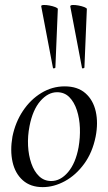

<svg xmlns="http://www.w3.org/2000/svg" viewBox="-20 -753 441 787"><path d="M155 14Q105 14 73.5 -14Q42 -42 31.5 -89Q21 -136 31 -193Q43 -252 74 -298.5Q105 -345 149.5 -372Q194 -399 245 -399Q298 -399 330 -371Q362 -343 372.5 -296Q383 -249 372 -193Q359 -128 325 -81.5Q291 -35 246 -10.5Q201 14 155 14ZM190 -11Q228 -11 259 -47.5Q290 -84 302 -149Q309 -189 307.5 -228.5Q306 -268 295 -301.5Q284 -335 264 -355Q244 -375 214 -375Q177 -375 145.5 -339Q114 -303 101 -236Q93 -195 95 -155.5Q97 -116 108.5 -83Q120 -50 140.5 -30.5Q161 -11 190 -11ZM197 -475 149 -727Q148 -732 158.5 -732.5Q169 -733 182.5 -730.5Q196 -728 206.5 -724Q217 -720 217 -716L207 -476Q207 -474 202 -473Q197 -472 197 -475ZM316 -475 268 -727Q268 -732 278 -732.5Q288 -733 301.5 -730.5Q315 -728 325.5 -724Q336 -720 336 -716L326 -476Q326 -474 321 -473Q316 -472 316 -475Z"/></svg>

Font: Cormorant Garamond Light Medium
Style: Italic
Weight: 500
Italic angle: -10°
Version: Version 4.001